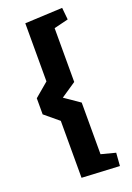

<svg xmlns="http://www.w3.org/2000/svg" viewBox="-154 -744 630 919"><g transform="rotate(-20 161.5 -284.0)"><path d="M98 -678 289 -687 295 -626 222 -608V-334L145 -282L222 -229V34L295 53L290 119L98 109V-181L27 -240V-322L98 -382Z"/></g></svg>

Font: Grenze Gotisch ExtraBold
Style: Regular
Weight: 800
Designer: Renata Polastri
Foundry: Omnibus-Type
Version: Version 1.001